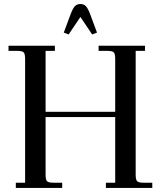

<svg xmlns="http://www.w3.org/2000/svg" viewBox="-20 -928 791 948"><path d="M22 -676.8V-702.1H251V-676.8H205.1V-376H548.8V-637.2Q548.8 -662.1 541.7 -669.4Q534.7 -676.8 509.8 -676.8H466.8V-702.1H695.8V-676.8H649.9V-65.9Q649.9 -41 657 -33.4Q664.1 -25.9 689 -25.9H731.9V0H502.9V-25.9H548.8V-350.1H205.1V-65.9Q205.1 -41 212.2 -33.4Q219.2 -25.9 244.1 -25.9H287.1V0H58.1V-25.9H104V-637.2Q104 -662.1 96.9 -669.4Q89.8 -676.8 64.9 -676.8ZM294.9 -767.1 329.1 -858.9Q339.4 -886.2 349.6 -897.2Q359.9 -908.2 377 -908.2Q394 -908.2 404.3 -897.2Q414.6 -886.2 424.8 -858.9L459 -767.1L435.1 -757.8L377 -844.2L318.8 -757.8Z"/></svg>

Font: Dihjauti S
Style: Bold
Weight: 700
Designer: T. Christopher White
Version: Version 3.0.0